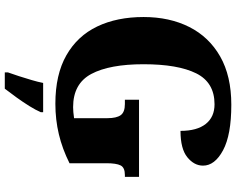

<svg xmlns="http://www.w3.org/2000/svg" viewBox="-112 -652 985 801"><g transform="rotate(90 380.5 -251.5)"><path d="M413 10Q291 10 210.5 -36Q130 -82 90.5 -164.5Q51 -247 51 -358Q51 -466 92.5 -548.5Q134 -631 215.5 -677.5Q297 -724 417 -724Q543 -724 607 -689.5Q671 -655 671 -606Q671 -569 636 -540.5Q601 -512 526 -512Q526 -581 497 -617.5Q468 -654 415 -654Q324 -654 286 -577.5Q248 -501 248 -358Q248 -216 288.5 -140Q329 -64 427 -64Q446 -64 473 -68V-207Q473 -245 460.5 -262.5Q448 -280 414 -280H396V-339H718V-280H710Q679 -280 670 -262Q661 -244 661 -203V-49Q601 -19 540 -4.5Q479 10 413 10ZM282 208Q289 189 297.5 162.5Q306 136 314 109Q322 82 326 61H448V71Q439 92 422.5 118.5Q406 145 386.5 172Q367 199 350 221H282Z"/></g></svg>

Font: Noto Serif Thai SemiCondensed Black
Style: Regular
Weight: 900
Width: 4
Designer: Monotype Design Team
Foundry: Monotype Imaging Inc.
Version: Version 2.002; ttfautohint (v1.8.4.7-5d5b)